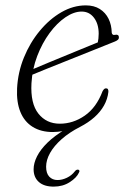

<svg xmlns="http://www.w3.org/2000/svg" viewBox="-20 -483 462 714"><path d="M79 -196.5 75.5 -214.5Q111.5 -230 160 -250Q208.5 -270 260.8 -291.5Q313 -313 358.5 -331.5L342 -315Q345 -330.5 346 -339.8Q347 -349 347 -357.5Q347 -394 329.5 -417Q312 -440 283.5 -440Q255 -440 223.5 -418.8Q192 -397.5 164.5 -360.2Q137 -323 118.5 -274.8Q100 -226.5 97 -173Q93 -98 122.8 -60.5Q152.5 -23 202.5 -23Q252 -23 295.2 -53Q338.5 -83 361.5 -144Q365 -150 367.8 -152.2Q370.5 -154.5 374.5 -154.5Q379.5 -154.5 381.5 -150.8Q383.5 -147 383 -141Q380 -114.5 366.8 -90.8Q353.5 -67 331 -47Q308.5 -27 277.5 -11Q237.5 9.5 209.2 34.5Q181 59.5 166.2 85.8Q151.5 112 151.5 137Q151.5 161.5 163.2 174Q175 186.5 194 186.5Q211 186.5 228.8 178Q246.5 169.5 258 154.5Q261.5 150 264.5 148.8Q267.5 147.5 271 148Q273.5 148.5 275 151.2Q276.5 154 273.5 159Q265 178 239.2 194.5Q213.5 211 179.5 211Q144 211 124.5 193.8Q105 176.5 105 146.5Q105 123.5 117.8 98.2Q130.5 73 156.5 47.5Q182.5 22 223 -2L225.5 3Q206 6 195.2 7Q184.5 8 176 8Q132.5 8 101.5 -11.2Q70.5 -30.5 55.8 -66.8Q41 -103 43.5 -154Q46.5 -214 69 -269.2Q91.5 -324.5 127.8 -368.2Q164 -412 208.2 -437.5Q252.5 -463 299 -463Q330 -463 351.2 -449.5Q372.5 -436 383.8 -413Q395 -390 395.5 -361.5Q396 -357 399.2 -354.5Q402.5 -352 408.5 -353.5Q414 -355 418 -352.8Q422 -350.5 422 -344.5Q422.5 -339 418.5 -335.2Q414.5 -331.5 407 -328.5Q370.5 -314 326.5 -296.2Q282.5 -278.5 237.2 -260.5Q192 -242.5 151 -226Q110 -209.5 79 -196.5Z"/></svg>

Font: Fraunces ExtraLight
Style: Italic
Weight: 250
Italic angle: -16°
Version: Version 1.000;[b76b70a41]